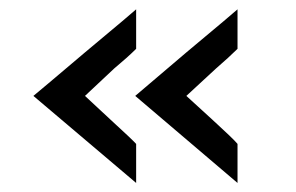

<svg xmlns="http://www.w3.org/2000/svg" viewBox="-20 -451 645 418"><path d="M165 -336.9Q271.5 -425.8 276.4 -430.7V-344.7Q257.8 -326.2 228.5 -301.8L165 -242.2L220.7 -190.4Q267.6 -147.5 276.4 -137.7V-52.7L52.7 -242.2Q62.5 -250 165 -336.9ZM385.7 -336.9Q492.2 -425.8 497.1 -430.7V-344.7Q478.5 -326.2 450.2 -301.8L385.7 -242.2L442.4 -190.4Q489.3 -147.5 497.1 -137.7V-52.7L274.4 -242.2Q283.2 -250 385.7 -336.9Z"/></svg>

Font: Josefin Sans CFJ
Style: Regular
Weight: 400
Designer: Santiago Orozco
Foundry: Typemade
Version: Version 2.000